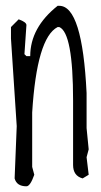

<svg xmlns="http://www.w3.org/2000/svg" viewBox="-20 -613 351 667"><path d="M180.2 -592.8H186Q266.1 -592.8 280.8 -290V-168L288.1 -94.2L280.8 -66.9L288.1 -5.9L267.1 6.8Q233.9 -2 233.9 -40V-263.2Q233.9 -499 186 -519H180.2Q107.9 -481.9 91.8 -222.2V-33.2L99.1 -5.9Q85 34.2 71.8 34.2Q38.1 34.2 30.8 6.8L38.1 -174.8L18.1 -479V-519L44.9 -545.9Q71.8 -536.1 71.8 -525.9L64.9 -424.8L71.8 -418H85Q85 -517.1 180.2 -592.8Z"/></svg>

Font: Loved by the King
Style: Regular
Weight: 400
Designer: Kimberly Geswein
Foundry: Kimberly Geswein
Version: Version 1.002 2006